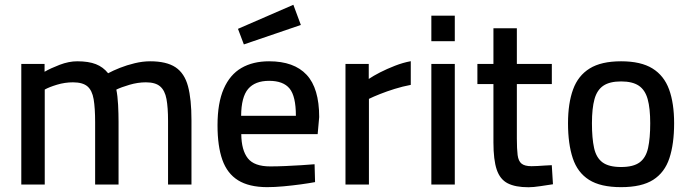

<svg xmlns="http://www.w3.org/2000/svg" viewBox="-20 -765 2860 796"><path d="M68.3 0V-500H164.8V-467.5Q188.9 -481.6 227.2 -496.3Q265.5 -510.9 300 -510.9Q347.2 -510.9 377.5 -499Q407.8 -487.1 428.3 -461.3Q447.9 -472 476.9 -483.6Q505.9 -495.1 538.9 -503Q571.9 -510.9 602.3 -510.9Q670.3 -510.9 707.7 -486.1Q745 -461.2 759.4 -407.5Q773.8 -353.9 773.8 -266.9V0H676.7V-263.6Q676.7 -319.2 670.2 -354.4Q663.7 -389.7 644 -406.7Q624.4 -423.7 584.7 -423.7Q551.2 -423.7 516.5 -413.4Q481.9 -403.2 462.3 -393.5Q467.6 -368 469.6 -330.7Q471.5 -293.4 471.5 -259.4V0H374.4V-257.4Q374.4 -317.3 368.2 -353.8Q362 -390.3 342.4 -407Q322.7 -423.7 282.4 -423.7Q249.1 -423.7 216.1 -413.8Q183.2 -403.8 165.5 -393.7V0Z M1086.8 10.9Q1012.1 10.5 967.1 -17.5Q922 -45.5 901.9 -102.2Q881.8 -159 881.8 -245.6Q881.8 -338.3 907.6 -397Q933.3 -455.7 981 -483.3Q1028.7 -510.9 1095.7 -510.9Q1199 -510.9 1251.2 -454.9Q1303.3 -399 1303.3 -279.7L1297 -209H980.3Q980.9 -142.4 1007.5 -108.7Q1034 -75.1 1100.3 -75.1Q1128.8 -75.1 1162.8 -76.6Q1196.7 -78.1 1229.1 -80.1Q1261.5 -82.1 1284.2 -84.1L1286.2 -10Q1262.2 -5.5 1227.3 -0.7Q1192.4 4.1 1155.3 7.5Q1118.2 10.9 1086.8 10.9ZM979.7 -284.9H1206.7Q1206.7 -366.1 1180.5 -398Q1154.3 -429.9 1095.7 -429.9Q1037.7 -429.9 1009 -396.6Q980.3 -363.2 979.7 -284.9ZM991 -580.8 966.6 -645.4 1196.2 -745.2 1227.3 -661.5Z M1412.3 0V-500H1508.8V-437.7Q1527.2 -450.2 1555.7 -464.9Q1584.2 -479.5 1617.7 -492.5Q1651.1 -505.5 1683 -511.3V-413.1Q1649.5 -406.8 1616.4 -396.5Q1583.3 -386.2 1555.5 -375.1Q1527.7 -364.1 1509.5 -355.1V0Z M1768.3 0V-500H1865.5V0ZM1768.3 -594.2V-700H1865.5V-594.2Z M2170.9 11.3Q2116.5 11.3 2084.7 -5.1Q2052.9 -21.5 2039.3 -61.9Q2025.7 -102.3 2025.7 -174.3V-416.5H1959.2V-500H2025.7V-647.9H2122.8V-500H2267.8V-416.5H2122.8V-190.3Q2122.8 -147.1 2126 -122.1Q2129.2 -97.2 2142.3 -86.6Q2155.4 -76 2183.4 -76Q2193.4 -76 2208.7 -76.8Q2224 -77.7 2239.9 -78.8Q2255.8 -79.8 2267.6 -80.2L2272.5 -1.1Q2250.9 2.1 2220.9 6.7Q2190.9 11.3 2170.9 11.3Z M2554.9 10.9Q2469.7 10.9 2422 -19.5Q2374.2 -49.8 2354.6 -109.1Q2334.9 -168.4 2334.9 -254Q2334.9 -336.9 2355.9 -394.3Q2376.8 -451.6 2424.8 -481.2Q2472.7 -510.9 2554.9 -510.9Q2637 -510.9 2685 -481.2Q2732.9 -451.6 2753.9 -394.3Q2774.8 -336.9 2774.8 -254Q2774.8 -168.4 2755.2 -109.1Q2735.6 -49.8 2688 -19.5Q2640.4 10.9 2554.9 10.9ZM2554.9 -72.6Q2605.7 -72.6 2631.8 -91.8Q2657.8 -111 2666.8 -151.4Q2675.7 -191.8 2675.7 -254Q2675.7 -316 2665.1 -354.1Q2654.5 -392.2 2628.2 -409.8Q2601.9 -427.4 2554.9 -427.4Q2507.8 -427.4 2481.6 -409.8Q2455.3 -392.2 2444.7 -354.1Q2434.1 -316 2434.1 -254Q2434.1 -191.8 2443 -151.4Q2451.9 -111 2478 -91.8Q2504.1 -72.6 2554.9 -72.6Z"/></svg>

Font: TitilliumWeb ExtraLight
Style: Regular
Weight: 400
Designer: Mohamed Gaber, Accademia di Belle Arti di Urbino and others
Foundry: Kief Type Foundry, Accademia di Belle Arti di Urbino and others
Version: Version 3.000; ttfautohint (v1.8.2)